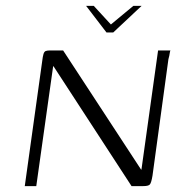

<svg xmlns="http://www.w3.org/2000/svg" viewBox="-20 -631 653 651"><path d="M272 -611H298L356 -548L432 -611H460L364 -521H341ZM64 0 123 -423Q125 -440 127.5 -448Q130 -456 135 -458Q140 -460 151 -460H194L459 -55L460 -59L516 -460H558Q557 -459 556 -453.5Q555 -448 554 -442Q553 -436 551 -430L497 -35Q493 -11 488 -5.5Q483 0 466 0H426L161 -407L160 -405L103 0Z"/></svg>

Font: Genos Light
Style: Italic
Weight: 300
Italic angle: -8°
Designer: Robert E. Leuschke
Foundry: Robert E. Leuschke
Version: Version 1.010